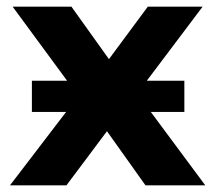

<svg xmlns="http://www.w3.org/2000/svg" viewBox="-20 -558 649 578"><path d="M418 0 302 -163 180 0H10L179 -221H76V-315H182L18 -538H195L308 -380L425 -538H590L422 -315H535V-221H434L598 0Z"/></svg>

Font: mBank
Style: Bold
Weight: 700
Designer: Julieta Ulanovsky
Foundry: Julieta Ulanovsky
Version: Version 7.200